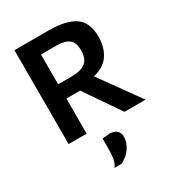

<svg xmlns="http://www.w3.org/2000/svg" viewBox="-232 -844 1147 1263"><g transform="rotate(-30 342.0 -213.0)"><path d="M77.5 0V-713H340Q468 -713 534.8 -668.5Q601.5 -624 601.5 -511.5Q601.5 -437 565.2 -380Q529 -323 444.5 -302.5L513.5 -206.5Q537.5 -173.5 564.2 -136Q591 -98.5 616.5 -63Q642 -27.5 662 0H502Q472 -43 445 -82.8Q418 -122.5 392 -160L319 -266.5H214.5V0ZM335.5 -601H214.5V-375H314.5Q385.5 -375 421.2 -401.5Q457 -428 457 -495Q457 -541.5 438.5 -564.2Q420 -587 392 -594Q364 -601 335.5 -601ZM261 287.5Q279.5 258 284.2 228.5Q289 199 289 160.5V80L347.5 75Q382 77 399.5 94Q417 111 417 138Q417 182 390 221.8Q363 261.5 316 286Z"/></g></svg>

Font: Commissioner SemiBold
Style: Regular
Weight: 600
Designer: Kostas Bartsokas
Foundry: Kostas Bartsokas
Version: Version 1.000; ttfautohint (v1.8.3)